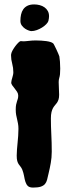

<svg xmlns="http://www.w3.org/2000/svg" viewBox="-20 -829 314 864"><path d="M250 -495.1Q249 -485.8 246.6 -478Q244.1 -470.2 244.1 -459Q244.1 -444.8 245.1 -430.2Q246.1 -415.5 246.1 -402.8Q246.1 -389.6 243.4 -381.3Q240.7 -373 236.6 -366.9Q232.4 -360.8 227.5 -355.5Q222.7 -350.1 218.5 -342.8Q214.4 -335.4 211.7 -324.2Q209 -313 209 -295.9Q209 -261.2 210.9 -224.4Q212.9 -187.5 212.9 -146Q212.9 -132.3 211.7 -120.1Q210.4 -107.9 208.5 -95.9Q206.5 -84 203.9 -72Q201.2 -60.1 198.2 -46.9Q194.8 -31.7 191.9 -20.3Q189 -8.8 182.4 -1Q175.8 6.8 163.3 11Q150.9 15.1 128.9 15.1Q112.8 15.1 105.5 8.1Q98.1 1 94.5 -10.5Q90.8 -22 88.4 -36.4Q85.9 -50.8 80.1 -65.9Q76.2 -74.7 71.8 -79.8Q67.4 -85 63.7 -90.6Q60.1 -96.2 57.6 -104.7Q55.2 -113.3 55.2 -128.9Q55.2 -141.6 56.4 -156.2Q57.6 -170.9 59.1 -186.3Q60.5 -201.7 61.8 -217.5Q63 -233.4 63 -249Q63 -262.7 61 -272.9Q59.1 -283.2 56.9 -292.5Q54.7 -301.8 52.7 -311.8Q50.8 -321.8 50.8 -335.9Q50.8 -349.6 52.5 -357.9Q54.2 -366.2 56.4 -372.6Q58.6 -378.9 60.3 -384.8Q62 -390.6 62 -398.9Q62 -407.7 56.9 -415.8Q51.8 -423.8 45.7 -431.2Q39.6 -438.5 34.7 -445.6Q29.8 -452.6 30.8 -459Q30.8 -462.9 32.2 -468.3Q33.7 -473.6 35.4 -479.7Q37.1 -485.8 38.6 -491.9Q40 -498 40 -503.9Q40 -523.9 34.9 -542.5Q29.8 -561 29.8 -578.1Q29.8 -580.6 29.8 -583Q29.8 -585.4 30.8 -587.9Q31.7 -593.8 37.1 -603.3Q42.5 -612.8 49.3 -621.8Q56.2 -630.9 63 -637.5Q69.8 -644 73.2 -644Q76.2 -644 78.9 -643.6Q81.5 -643.1 84 -643.1Q93.8 -643.1 109.1 -645Q124.5 -647 141.1 -647Q153.3 -647 165.5 -646.2Q177.7 -645.5 188.2 -644Q198.7 -642.6 206.8 -640.1Q214.8 -637.7 219.2 -633.8Q220.7 -632.8 224.9 -624.5Q229 -616.2 233.9 -606.2Q238.8 -596.2 242.4 -587.2Q246.1 -578.1 247.1 -575.2Q248.5 -566.9 249.8 -551.8Q251 -536.6 251 -520Q251 -514.2 250.5 -507.6Q250 -501 250 -495.1ZM197.8 -734.9Q195.8 -728 188 -720Q180.2 -711.9 169.2 -705.1Q158.2 -698.2 145.5 -693.6Q132.8 -689 120.6 -689Q117.7 -689 109.6 -691.7Q101.6 -694.3 93.3 -699.7Q85 -705.1 78.4 -713.9Q71.8 -722.7 71.8 -734.9Q71.8 -750 74.7 -763.4Q77.6 -776.9 84.7 -787.1Q91.8 -797.4 103.8 -803.2Q115.7 -809.1 133.8 -809.1Q146.5 -809.1 158.7 -805.9Q170.9 -802.7 180.2 -796.1Q189.5 -789.6 195.1 -779.5Q200.7 -769.5 200.7 -755.9Q200.7 -747.1 197.8 -734.9Z"/></svg>

Font: Freckle Face
Style: Regular
Weight: 400
Designer: Astigmatic (AOETI)
Foundry: Astigmatic (AOETI)
Version: Version 1.000